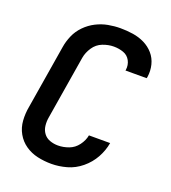

<svg xmlns="http://www.w3.org/2000/svg" viewBox="-137 -844 849 954"><g transform="rotate(20 288.0 -367.5)"><path d="M243 8Q283 8 324 -3.5Q365 -15 399.5 -43.5Q434 -72 455 -110Q476 -148 483 -189H371Q366 -161 347 -135.5Q328 -110 299.5 -99.5Q271 -89 243 -89Q220 -89 199.5 -96.5Q179 -104 166.5 -121Q154 -138 151.5 -160.5Q149 -183 153 -205L208 -540Q213 -569 231 -596Q249 -623 278.5 -634.5Q308 -646 337 -646Q364 -646 388 -637.5Q412 -629 424 -606.5Q436 -584 432 -557Q432 -555 431 -554H543Q544 -558 545 -561Q550 -595 542 -626.5Q534 -658 513.5 -681.5Q493 -705 464.5 -719Q436 -733 403.5 -738Q371 -743 337 -743Q305 -743 272.5 -737Q240 -731 209.5 -715.5Q179 -700 154.5 -675Q130 -650 116.5 -619Q103 -588 98 -556L43 -221Q36 -184 38.5 -147Q41 -110 58.5 -79Q76 -48 105 -28Q134 -8 169.5 0Q205 8 243 8Z"/></g></svg>

Font: Iosevka Sparkle SmBdObl
Style: Regular
Weight: 600
Italic angle: -9°
Designer: Belleve Invis
Foundry: Belleve Invis
Version: Version 4.5.0; ttfautohint (v1.8.3)